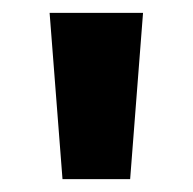

<svg xmlns="http://www.w3.org/2000/svg" viewBox="-20 -734 299 298"><path d="M202 -714H57L77 -456H182Z"/></svg>

Font: Noto Sans Armenian SemiCondensed Medium
Style: Regular
Weight: 500
Width: 4
Designer: Monotype Design Team
Foundry: Monotype Imaging Inc.
Version: Version 2.008